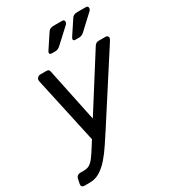

<svg xmlns="http://www.w3.org/2000/svg" viewBox="-244 -847 1031 1151"><g transform="rotate(-30 271.0 -271.5)"><path d="M-6 190Q-17 190 -22 183.5Q-27 177 -25 167L-18 133Q-16 123 -8 116.5Q0 110 10 110H37Q59 110 75 101Q91 92 107.5 70.5Q124 49 147 12L473 -503Q479 -511 485 -515.5Q491 -520 502 -520H552Q560 -520 565 -514Q570 -508 568 -500Q567 -495 559 -482L269 -32Q245 4 219.5 43Q194 82 165 115.5Q136 149 103.5 169.5Q71 190 32 190ZM176 -15 74 -482Q71 -496 73 -502Q76 -509 82.5 -514.5Q89 -520 97 -520H141Q152 -520 156.5 -515Q161 -510 162 -503L245 -106ZM385 -595Q371 -595 371 -607Q372 -610 373.5 -613.5Q375 -617 377 -620L439 -714Q445 -724 454.5 -728.5Q464 -733 480 -733H536Q553 -733 552 -718Q552 -709 545 -702L445 -609Q429 -595 411 -595ZM221 -595Q207 -595 207 -607Q207 -610 209 -613.5Q211 -617 213 -620L275 -714Q281 -724 290.5 -728.5Q300 -733 316 -733H372Q389 -733 388 -718Q388 -709 381 -702L280 -609Q264 -595 247 -595Z"/></g></svg>

Font: Rubik
Style: Italic
Weight: 400
Italic angle: -12°
Designer: Hubert and Fischer
Foundry: Hubert and Fischer
Version: Version 2.300;gftools[0.9.30]